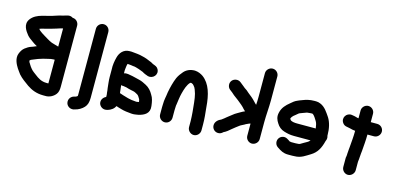

<svg xmlns="http://www.w3.org/2000/svg" viewBox="-75 -1236 3809 1838"><g transform="rotate(15 1829.5 -317.0)"><path d="M406 -425V-605C395 -602 386 -601 375 -597L344 -587C312 -576 274 -567 241 -558L215 -552C204 -549 196 -546 187 -543C192 -536 195 -532 202 -526C216 -515 233 -503 249 -494C277 -478 305 -458 337 -445C360 -437 384 -432 406 -425ZM406 -295H394C376 -295 361 -291 344 -287C311 -280 281 -272 250 -261C231 -255 217 -246 198 -240C186 -237 182 -233 174 -225C176 -220 177 -214 178 -210C183 -205 185 -198 190 -191C199 -178 206 -164 217 -153C228 -139 231 -139 246 -126L270 -108C301 -84 335 -60 388 -60H406ZM529 -665V-59C529 -29 524 -4 510 14C490 41 451 66 404 63H388C319 63 269 41 226 12C189 -15 153 -39 123 -73C109 -89 100 -107 87 -123C66 -156 35 -213 58 -266C68 -289 79 -308 98 -323C117 -337 134 -349 159 -357C178 -362 189 -370 207 -376C188 -386 171 -397 155 -409C135 -423 114 -438 100 -455C72 -490 30 -547 71 -604C97 -639 135 -658 183 -671L207 -677C230 -682 254 -689 276 -695C306 -704 336 -716 367 -722C381 -726 393 -730 406 -733L416 -736C435 -741 452 -738 469 -727C502 -727 529 -698 529 -665Z M833 -683V-31C833 12 824 41 803 64C782 87 750 107 714 115L703 118C667 125 636 101 630 72C622 35 647 5 676 -2L686 -5C693 -5 705 -13 708 -16H709C710 -22 710 -27 710 -31V-683C710 -717 738 -745 772 -745C806 -745 833 -717 833 -683Z M1093 -437H1090C1088 -430 1086 -424 1085 -417C1083 -396 1078 -373 1080 -349V-341C1087 -344 1095 -345 1102 -345H1108C1116 -345 1126 -344 1139 -341C1175 -336 1203 -326 1237 -319C1264 -313 1287 -300 1309 -289C1341 -273 1367 -244 1384 -212C1403 -184 1410 -149 1415 -107C1425 -34 1374 -7 1316 7C1295 10 1272 16 1246 13C1210 10 1174 6 1145 -3L1111 -13C1106 -14 1097 -19 1091 -19C1081 8 1049 30 1019 38L1009 40C972 49 941 23 934 -5C926 -40 949 -68 974 -78V-100L971 -121L969 -143C968 -150 967 -156 966 -163C963 -196 957 -236 957 -272V-345C954 -388 962 -433 971 -467C983 -516 1018 -560 1078 -560H1097C1116 -560 1139 -554 1157 -554C1164 -553 1173 -551 1184 -550C1214 -544 1247 -535 1271 -524L1285 -518C1298 -514 1309 -509 1319 -502C1321 -501 1324 -499 1327 -498C1350 -489 1367 -485 1379 -464C1408 -414 1360 -362 1309 -374C1289 -381 1266 -389 1249 -401H1248C1234 -405 1221 -413 1206 -417C1188 -422 1166 -431 1144 -431C1137 -432 1131 -433 1125 -434C1120 -434 1100 -437 1093 -437ZM1083 -225C1084 -223 1084 -221 1084 -218C1086 -192 1089 -172 1092 -148C1107 -144 1118 -140 1131 -135L1145 -131C1148 -130 1159 -127 1162 -126L1179 -121C1195 -119 1213 -112 1231 -112C1240 -111 1249 -110 1260 -109H1269C1276 -110 1283 -112 1290 -113C1288 -128 1286 -139 1279 -148C1274 -157 1264 -174 1254 -179C1241 -186 1226 -196 1210 -199L1190 -203C1172 -208 1154 -210 1137 -217C1131 -218 1114 -220 1107 -222H1102C1095 -222 1089 -223 1083 -225Z M1815 -5V-63C1815 -89 1812 -128 1810 -154C1804 -208 1800 -281 1787 -328L1774 -367C1770 -376 1767 -382 1765 -386C1761 -392 1744 -415 1736 -415C1733 -416 1730 -418 1727 -419C1725 -419 1722 -419 1719 -418C1718 -418 1717 -418 1716 -417C1688 -389 1674 -342 1662 -296C1653 -262 1648 -216 1643 -182C1642 -178 1641 -174 1641 -171C1640 -164 1640 -156 1640 -147C1639 -138 1639 -130 1639 -123V-51C1639 -17 1612 11 1578 11C1544 11 1516 -17 1516 -51V-123C1516 -131 1516 -140 1517 -151C1517 -199 1527 -227 1532 -273C1542 -327 1556 -381 1575 -426C1588 -454 1605 -476 1623 -497C1647 -524 1682 -542 1730 -542C1764 -540 1791 -527 1813 -512C1889 -455 1917 -355 1926 -230C1932 -172 1938 -122 1938 -63V-5C1938 28 1910 57 1877 57C1844 57 1815 28 1815 -5Z M2506 -692V-455C2506 -382 2498 -309 2498 -238V-69C2498 -36 2469 -8 2436 -8C2403 -8 2375 -36 2375 -69V-190C2363 -187 2359 -185 2349 -180C2338 -175 2329 -172 2320 -165C2309 -158 2289 -151 2278 -142C2256 -125 2236 -111 2215 -93C2196 -76 2170 -54 2145 -43C2132 -30 2118 -22 2098 -22C2064 -22 2037 -49 2037 -83C2037 -119 2067 -144 2095 -155C2096 -156 2098 -157 2099 -158C2106 -163 2112 -168 2119 -173C2132 -183 2143 -194 2156 -203C2173 -215 2186 -227 2204 -240C2219 -251 2238 -259 2253 -269C2268 -279 2278 -282 2294 -290C2293 -291 2291 -292 2290 -293C2281 -301 2271 -311 2261 -323C2249 -336 2235 -346 2222 -357L2200 -375C2181 -391 2155 -406 2137 -424C2134 -427 2131 -430 2128 -432C2119 -439 2111 -445 2102 -452C2078 -471 2071 -511 2093 -538C2113 -562 2152 -569 2179 -548C2195 -536 2209 -525 2224 -512C2226 -509 2229 -507 2232 -505C2249 -495 2266 -482 2280 -468C2306 -448 2330 -429 2353 -404C2363 -392 2371 -386 2380 -377C2382 -401 2383 -429 2383 -455V-692C2383 -725 2412 -753 2445 -753C2478 -753 2506 -725 2506 -692Z M2990 -306C2986 -332 2983 -356 2971 -375C2958 -394 2944 -424 2923 -435H2910C2906 -435 2902 -435 2898 -434L2876 -432C2873 -431 2871 -431 2869 -431C2858 -427 2848 -423 2836 -419L2820 -413C2810 -409 2798 -406 2790 -398C2783 -393 2776 -387 2771 -382L2751 -366C2743 -358 2735 -349 2730 -335V-334C2731 -332 2733 -330 2735 -326C2744 -309 2780 -306 2806 -306ZM3116 -267C3119 -260 3120 -252 3120 -245C3120 -234 3117 -224 3112 -214C3094 -141 3067 -91 3011 -57C2968 -32 2928 3 2860 3C2851 4 2844 4 2839 4H2797C2750 4 2721 -15 2694 -33C2677 -43 2665 -56 2661 -76C2654 -113 2679 -142 2709 -148C2740 -154 2762 -134 2782 -121H2786C2791 -120 2794 -119 2797 -119H2839C2842 -119 2848 -119 2855 -120C2860 -120 2865 -120 2870 -121L2882 -124C2894 -130 2903 -136 2914 -143C2933 -155 2944 -158 2959 -170L2968 -179C2969 -180 2970 -182 2971 -183H2806C2767 -183 2738 -190 2708 -199C2674 -209 2648 -231 2631 -260C2613 -287 2599 -319 2610 -362C2621 -413 2655 -447 2690 -475C2706 -490 2730 -509 2751 -517L2769 -525C2778 -529 2787 -532 2796 -535C2828 -548 2865 -558 2908 -558H2927C2941 -558 2955 -555 2969 -549C3019 -529 3046 -483 3075 -441C3102 -398 3116 -340 3116 -272Z M3483 -584V-501H3547C3581 -501 3609 -474 3609 -440C3609 -406 3581 -378 3547 -378H3483C3483 -317 3477 -266 3473 -209C3472 -194 3469 -182 3469 -168C3469 -160 3468 -152 3467 -144V-140C3467 -127 3463 -114 3463 -102V-19C3463 14 3434 43 3401 43C3368 43 3340 14 3340 -19V-110C3341 -118 3344 -129 3344 -137C3343 -150 3346 -160 3346 -171C3346 -186 3349 -201 3350 -218C3354 -272 3360 -323 3360 -382C3349 -383 3340 -385 3332 -386C3316 -389 3300 -395 3283 -397L3272 -399C3255 -402 3242 -409 3232 -423C3198 -468 3236 -527 3289 -521L3301 -519C3312 -518 3323 -515 3334 -512C3342 -510 3351 -506 3360 -506V-584C3360 -617 3389 -645 3422 -645C3455 -645 3483 -617 3483 -584Z"/></g></svg>

Font: Blanket
Style: Reversed
Weight: 700
Foundry: Cannot Into Space Fonts
Version: Version 0.9